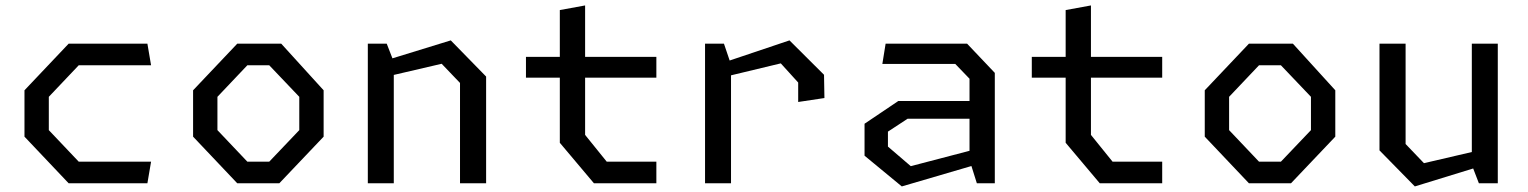

<svg xmlns="http://www.w3.org/2000/svg" viewBox="-20 -674 5620 706"><path d="M232.5 0H522L535.5 -79.5H269.5L159.5 -195.5V-318L269.5 -434H535.5L522 -513.5H232.5L70 -342V-171.5Z M852.5 0H1007L1170 -171.5V-342L1014 -513.5H852.5L690 -342V-171.5ZM889.5 -79.5 779.5 -195.5V-318L889.5 -434H970L1080.5 -318V-195.5L970 -79.5Z M1332.5 0H1428V-398.5L1604 -439.5L1671.5 -369V0H1767.5V-392.5L1637.5 -525.5L1423 -459.5L1402 -513.5H1332.5Z M2164 0H2393.5V-79.5H2211L2131.5 -178V-388.5H2393.5V-465H2131.5V-654L2038.5 -637V-465H1914V-388.5H2038.5V-149Z M2572.5 0H2668V-397L2851 -441L2915 -370.5V-299L3011.5 -313.5L3010 -399L2883 -525.5L2663 -451.5L2642 -513.5H2572.5Z M3296 11.5 3552 -63.5 3572 0H3638V-406L3536 -513.5H3236.5L3224.5 -439H3492.5L3545 -384.5V-302.5H3283L3159 -219V-101.5ZM3329 -63 3245 -135V-190L3317.5 -237.5H3545V-119.5Z M4024 0H4253.5V-79.5H4071L3991.5 -178V-388.5H4253.5V-465H3991.5V-654L3898.5 -637V-465H3774V-388.5H3898.5V-149Z M4572.5 0H4727L4890 -171.5V-342L4734 -513.5H4572.5L4410 -342V-171.5ZM4609.5 -79.5 4499.5 -195.5V-318L4609.5 -434H4690L4800.5 -318V-195.5L4690 -79.5Z M5148.5 -513.5H5052.5V-121L5182.5 11.5L5397 -54.5L5418 0H5487.5V-513.5H5392V-115L5216 -74L5148.5 -144.5Z"/></svg>

Font: FontWithASyntaxHighlighterNightOwl
Style: Regular
Weight: 400
Designer: Riley Cran & the Lettermatic Team
Foundry: Lettermatic
Version: Version 1.000 (FontWithASyntaxHighlighterNightOwl)